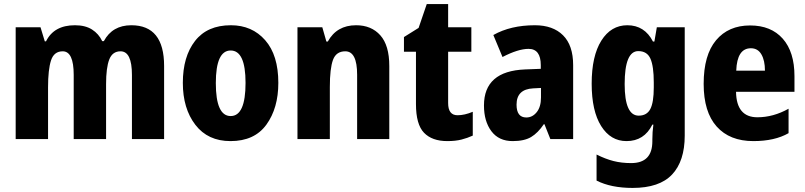

<svg xmlns="http://www.w3.org/2000/svg" viewBox="-20 -683 3956 943"><path d="M625 -559Q532 -559 490 -481H482Q465 -517 432 -538Q399 -559 348 -559Q245 -559 206 -480H200L179 -549H57V0H216V-254Q216 -341 230.5 -386Q245 -431 288 -431Q342 -431 342 -315V0H501V-270Q501 -350 516.5 -390.5Q532 -431 572 -431Q628 -431 628 -315V0H786V-359Q786 -559 625 -559Z M1347 -276Q1347 -412 1282.5 -485.5Q1218 -559 1114 -559Q998 -559 938 -482Q878 -405 878 -276Q878 -150 939.5 -70Q1001 10 1112 10Q1230 10 1288.5 -71Q1347 -152 1347 -276ZM1040 -275Q1040 -435 1113 -435Q1186 -435 1186 -276Q1186 -113 1113 -113Q1040 -113 1040 -275Z M1729 -559Q1634 -559 1590 -479H1583L1563 -549H1441V0H1600V-256Q1600 -347 1615.5 -389Q1631 -431 1676 -431Q1734 -431 1734 -316V0H1892V-359Q1892 -460 1848 -509.5Q1804 -559 1729 -559Z M2227 -117Q2181 -117 2181 -177V-429H2295V-549H2181V-663H2076L2036 -546L1964 -501V-429H2023V-172Q2023 -72 2062.5 -31Q2102 10 2177 10Q2217 10 2246.5 2.5Q2276 -5 2302 -17V-134Q2262 -117 2227 -117Z M2637 -251V-204Q2637 -158 2616 -132Q2595 -106 2565 -106Q2517 -106 2517 -169Q2517 -245 2599 -249ZM2607 -559Q2488 -559 2403 -511L2448 -403Q2525 -443 2576 -443Q2636 -443 2636 -363V-345L2559 -342Q2357 -334 2357 -165Q2357 -87 2393.5 -38.5Q2430 10 2498 10Q2555 10 2588.5 -10Q2622 -30 2651 -73H2654L2683 0H2795V-363Q2795 -460 2745.5 -509.5Q2696 -559 2607 -559Z M3115 -432Q3158 -432 3174.5 -395Q3191 -358 3191 -278V-254Q3191 -180 3174 -147.5Q3157 -115 3117 -115Q3048 -115 3048 -270Q3048 -432 3115 -432ZM3061 -559Q2981 -559 2933.5 -483.5Q2886 -408 2886 -272Q2886 -138 2932.5 -64Q2979 10 3057 10Q3144 10 3184 -71H3189Q3184 -34 3184 2V11Q3184 118 3080 118Q3033 118 2993.5 108Q2954 98 2910 76V204Q2981 240 3087 240Q3219 240 3281 174Q3343 108 3343 -17V-549H3206L3194 -479H3187Q3146 -559 3061 -559Z M3664 -558Q3558 -558 3497 -485.5Q3436 -413 3436 -271Q3436 -133 3500 -61.5Q3564 10 3680 10Q3785 10 3853 -29V-149Q3778 -107 3700 -107Q3597 -107 3595 -232H3882V-309Q3882 -428 3824.5 -493Q3767 -558 3664 -558ZM3668 -446Q3702 -446 3719.5 -416Q3737 -386 3737 -336H3596Q3600 -446 3668 -446Z"/></svg>

Font: Noto Sans Display SemiCondensed Extra
Style: Regular
Weight: 800
Width: 4
Designer: Monotype Design Team
Foundry: Monotype Imaging Inc.
Version: Version 1.900